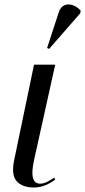

<svg xmlns="http://www.w3.org/2000/svg" viewBox="-20 -823 378 852"><path d="M130 9Q79 9 54 -19Q29 -47 43 -113L131 -536H225L131 -112Q108 -8 158 -8Q174 -8 190 -16.5Q206 -25 221 -35L225 -26Q207 -12 182.5 -1.5Q158 9 130 9ZM198 -606 189 -610 240 -766Q248 -792 265.5 -799.5Q283 -807 303 -800Q323 -793 338 -776L336 -764Z"/></svg>

Font: Noto Serif Display Condensed
Style: Italic
Weight: 400
Width: 3
Italic angle: -12°
Designer: Monotype Design Team
Foundry: Monotype Imaging Inc.
Version: Version 2.009